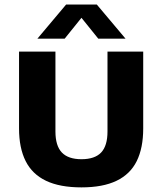

<svg xmlns="http://www.w3.org/2000/svg" viewBox="-20 -824 720 852"><path d="M341.5 7.5Q245.5 7.5 184.2 -21.8Q123 -51 93.8 -109.2Q64.5 -167.5 64.5 -254V-595H226V-240.5Q226 -177 254.5 -147.2Q283 -117.5 341.5 -117.5Q400.5 -117.5 428.8 -147.2Q457 -177 457 -240.5V-595H615.5V-254Q615.5 -167.5 586.8 -109.2Q558 -51 497.2 -21.8Q436.5 7.5 341.5 7.5ZM146 -652.5 273.5 -804H409.5L537 -652.5H416L329 -760.5H354L267 -652.5Z"/></svg>

Font: Encode Sans SC
Style: Bold
Weight: 700
Version: Version 3.002